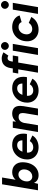

<svg xmlns="http://www.w3.org/2000/svg" viewBox="1493 -2267 786 3812"><g transform="rotate(-90 1886.0 -361.0)"><path d="M133 -713H268L223 -444Q253 -478 291 -495Q329 -512 372 -512Q464 -512 517.5 -455.5Q571 -399 571 -303Q571 -283 568 -260Q560 -182 526.5 -120Q493 -58 438 -23Q383 12 314 12Q202 12 162 -79L143 0H14ZM288 -113Q328 -113 360.5 -135.5Q393 -158 411 -195.5Q429 -233 429 -275Q429 -325 401 -356.5Q373 -388 328 -388Q288 -388 256.5 -364Q225 -340 207.5 -301.5Q190 -263 190 -220Q190 -172 217 -142.5Q244 -113 288 -113Z M626 -214Q626 -241 630 -265Q642 -338 682 -394Q722 -450 782 -481Q842 -512 913 -512Q1019 -512 1079 -454.5Q1139 -397 1139 -292Q1139 -255 1132 -219H762Q758 -159 787.5 -126.5Q817 -94 869 -94Q909 -94 941.5 -113Q974 -132 991 -163L1102 -111Q1067 -50 1004 -19Q941 12 869 12Q797 12 741.5 -16.5Q686 -45 656 -96.5Q626 -148 626 -214ZM1006 -309Q1003 -413 909 -413Q865 -413 831.5 -385.5Q798 -358 780 -309Z M1255 -500H1383L1377 -436Q1408 -473 1447.5 -492.5Q1487 -512 1533 -512Q1690 -512 1690 -354Q1690 -323 1684 -285L1679 -257L1636 0H1501L1544 -257Q1548 -280 1548 -303Q1548 -348 1528 -366.5Q1508 -385 1470 -385Q1425 -385 1395 -357.5Q1365 -330 1352 -279L1306 0H1171Z M1754 -214Q1754 -241 1758 -265Q1770 -338 1810 -394Q1850 -450 1910 -481Q1970 -512 2041 -512Q2147 -512 2207 -454.5Q2267 -397 2267 -292Q2267 -255 2260 -219H1890Q1886 -159 1915.5 -126.5Q1945 -94 1997 -94Q2037 -94 2069.5 -113Q2102 -132 2119 -163L2230 -111Q2195 -50 2132 -19Q2069 12 1997 12Q1925 12 1869.5 -16.5Q1814 -45 1784 -96.5Q1754 -148 1754 -214ZM2134 -309Q2131 -413 2037 -413Q1993 -413 1959.5 -385.5Q1926 -358 1908 -309Z M2635 -720Q2664 -720 2695.5 -710Q2727 -700 2753 -685L2688 -588Q2660 -604 2639 -604Q2612 -604 2595.5 -585.5Q2579 -567 2573 -526L2569 -500H2690L2672 -392H2550L2484 0H2349L2415 -392H2332L2351 -500H2433L2441 -550Q2456 -633 2504 -676.5Q2552 -720 2635 -720Z M2786 -500H2921L2836 0H2701ZM2802 -656Q2802 -688 2825 -711Q2848 -734 2879 -734Q2911 -734 2934 -711Q2957 -688 2957 -656Q2957 -625 2934 -602Q2911 -579 2879 -579Q2848 -579 2825 -602Q2802 -625 2802 -656Z M2972 -213Q2972 -300 3009.5 -368Q3047 -436 3112 -474Q3177 -512 3256 -512Q3342 -512 3405 -471Q3468 -430 3485 -364L3354 -325Q3330 -386 3255 -386Q3198 -386 3157.5 -346Q3117 -306 3111 -241Q3110 -236 3110 -225Q3110 -176 3139 -145Q3168 -114 3218 -114Q3255 -114 3287.5 -133Q3320 -152 3338 -183L3455 -132Q3415 -61 3350.5 -24.5Q3286 12 3205 12Q3135 12 3082 -18Q3029 -48 3000.5 -99Q2972 -150 2972 -213Z M3601 -500H3736L3651 0H3516ZM3617 -656Q3617 -688 3640 -711Q3663 -734 3694 -734Q3726 -734 3749 -711Q3772 -688 3772 -656Q3772 -625 3749 -602Q3726 -579 3694 -579Q3663 -579 3640 -602Q3617 -625 3617 -656Z"/></g></svg>

Font: Oak Sans
Style: Bold Italic
Weight: 700
Italic angle: -9.5°
Foundry: Erik Kennedy, Walven
Version: Version 1.000